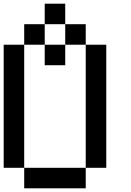

<svg xmlns="http://www.w3.org/2000/svg" viewBox="-20 -1020 707 1040"><path d="M111.1 -111.1H0V-777.8H111.1ZM444.4 0H111.1V-111.1H444.4ZM555.6 -111.1H444.4V-777.8H555.6ZM333.3 -666.7H222.2V-777.8H333.3ZM222.2 -777.8H111.1V-888.9H222.2ZM444.4 -777.8H333.3V-888.9H444.4ZM333.3 -888.9H222.2V-1000H333.3Z"/></svg>

Font: Pixeloid Sans
Style: Regular
Weight: 400
Designer: GGBotNet
Foundry: GGBotNet
Version: 0.5